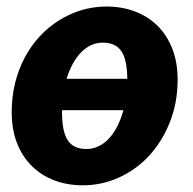

<svg xmlns="http://www.w3.org/2000/svg" viewBox="-20 -546 578 574"><path d="M165.5 -210Q165.5 -152 182.8 -126.2Q200 -100.5 238.5 -100.5Q258 -100.5 275.2 -109Q292.5 -117.5 306.5 -132.8Q320.5 -148 331.2 -169.5Q342 -191 349 -216.5H165.5ZM360.5 -310.5Q360 -368.5 342.5 -393.5Q325 -418.5 287.5 -418.5Q268.5 -418.5 252 -410.8Q235.5 -403 221.8 -388.8Q208 -374.5 197.2 -354.5Q186.5 -334.5 179 -310.5ZM298.5 -526.5Q344 -526.5 382.8 -512Q421.5 -497.5 450 -469.8Q478.5 -442 494.8 -401.2Q511 -360.5 511 -307.5Q511 -239.5 488.2 -181.8Q465.5 -124 427 -81.8Q388.5 -39.5 336.8 -15.8Q285 8 227.5 8Q182 8 143.2 -6.5Q104.5 -21 76 -48.8Q47.5 -76.5 31.2 -117.2Q15 -158 15 -211Q15 -257 25.2 -298.2Q35.5 -339.5 54.2 -374.5Q73 -409.5 99 -437.5Q125 -465.5 156.5 -485.2Q188 -505 224 -515.8Q260 -526.5 298.5 -526.5Z"/></svg>

Font: Lato ExtraBold
Style: Italic
Weight: 800
Italic angle: -7°
Designer: Lukasz Dziedzic with Adam Twardoch and Botio Nikoltchev
Foundry: tyPoland Lukasz Dziedzic
Version: Version 2.015; 2015-08-06; http://www.latofonts.com/